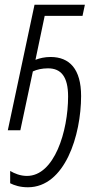

<svg xmlns="http://www.w3.org/2000/svg" viewBox="-20 -551 429 812"><path d="M98 241C255 241 323 20 323 -145C323 -259 274 -310 194 -310C169 -310 148 -305 130 -298L169 -484H329L339 -531H126L13 0H66L119 -249C136 -257 158 -262 183 -262C238 -262 268 -227 268 -143C268 4 210 193 94 193C66 193 42 183 23 172V224C41 233 65 241 98 241Z"/></svg>

Font: Noto Sans Condensed Light
Style: Italic
Weight: 300
Width: 3
Italic angle: -12°
Designer: Monotype Design Team
Foundry: Monotype Imaging Inc.
Version: Version 2.013